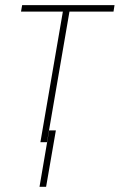

<svg xmlns="http://www.w3.org/2000/svg" viewBox="-20 -548 461 740"><path d="M252 -528.3 161.1 0H135.7L226.6 -528.3ZM421.4 -528.3 417.5 -503.4H61L65.4 -528.3ZM195.3 -45.4 157.7 171.9H132.3L169.4 -45.4Z"/></svg>

Font: Roboto Condensed Thin
Style: Italic
Weight: 250
Italic angle: -12°
Designer: Christian Robertson
Foundry: Google
Version: Version 3.008; 2023